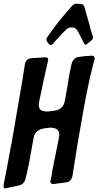

<svg xmlns="http://www.w3.org/2000/svg" viewBox="-63 -1045 542 1059"><path d="M235 -810 232 -805V-806Q224 -797 217 -797Q213 -797 206 -802L201 -809Q193 -819 193 -827Q193 -834 197 -839L210 -858Q267 -938 333 -1011Q342 -1023 359 -1025L363 -1024H371Q374 -1023 384 -1023Q400 -1021 403 -1005L433 -900L432 -901Q432 -900 434 -892Q436 -884 438 -879L447 -851Q450 -845 450 -840Q450 -828 439 -820L419 -804Q413 -798 409 -798Q405 -798 398 -811L366 -873Q356 -894 332 -894Q314 -894 302 -882L278 -858Q274 -854 273 -852Q250 -829 235 -810ZM41 -22 -29 -7Q-30 -7 -32 -6.5Q-34 -6 -36 -6Q-43 -6 -43 -17V-26L-24 -123Q-21 -136 -12.5 -185.5Q-4 -235 2 -262Q50 -540 56 -576L74 -688Q79 -721 110 -724H109L186 -729Q203 -729 203 -716Q203 -714 201 -706L177 -599Q173 -577 164 -536.5Q155 -496 152 -480L153 -481Q151 -477 151 -467Q151 -445 163.5 -437.5Q176 -430 201 -430L234 -434Q284 -440 294 -485L307 -558Q309 -565 311 -579.5Q313 -594 313 -595Q315 -612 326 -666L327 -669V-671L330 -685V-687L331 -690Q341 -728 372 -731Q394 -734 402 -735L445 -738Q459 -737 459 -722Q459 -718 457 -714L444 -662Q417 -555 385 -367Q367 -271 337 -77Q335 -61 325 -50.5Q315 -40 301 -39L232 -30Q215 -30 215 -43Q215 -50 216 -51L220 -69Q221 -73 222.5 -81Q224 -89 224 -92Q226 -102 226 -108V-106Q230 -126 231 -130Q234 -151 238 -165Q247 -207 263 -291L262 -289Q264 -297 264 -303Q264 -341 213 -341L182 -337Q158 -334 141.5 -320Q125 -306 123 -287V-288L103 -177Q95 -130 82 -76L80 -65V-66Q71 -27 41 -22Z"/></svg>

Font: Bangerz Fix
Style: Regular
Weight: 400
Designer: vernon adams
Foundry: Vernon Adams
Version: Version 2.10;December 28, 2023;FontCreator 13.0.0.2683 64-bi